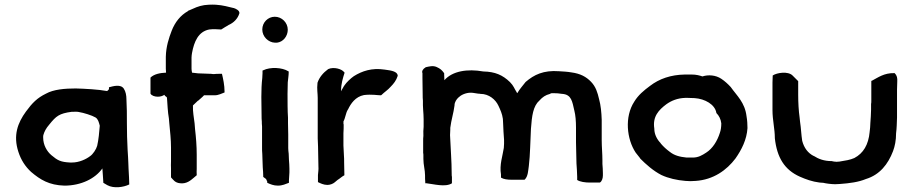

<svg xmlns="http://www.w3.org/2000/svg" viewBox="-20 -787 3881 814"><path d="M58 -143C69 -109 87 -81 112 -58C151 -25 188 -2 253 0C324 0 384 -30 414 -73C415 -54 417 -39 418 -15V-12L435 -2C462 13 504 7 528 -5L527 -35C526 -48 526 -61 525 -72L524 -98C524 -112 522 -130 521 -152C519 -198 518 -217 518 -264C518 -304 518 -331 516 -367C516 -382 513 -399 505 -411C492 -431 461 -422 442 -417V-409C439 -405 437 -403 434 -401C397 -408 338 -411 301 -412C255 -412 207 -408 175 -390C138 -372 117 -351 90 -314C55 -266 35 -213 58 -143ZM163 -204C163 -209 163 -213 164 -215C168 -229 175 -243 189 -259C218 -295 231 -306 284 -313C296 -313 309 -314 315 -312C334 -309 370 -298 385 -289C396 -282 399 -269 403 -254C401 -229 398 -194 392 -169C388 -154 374 -133 362 -125C345 -112 316 -98 285 -98H277C237 -100 224 -107 198 -129C179 -145 163 -172 163 -204Z M618 -390C623 -381 637 -377 649 -377C660 -377 669 -380 677 -385L678 -384V-383L679 -381C681 -379 683 -378 687 -375L688 -371C690 -345 691 -313 696 -285L698 -262C701 -230 705 -196 705 -161V-103C704 -91 705 -82 705 -73V-35C714 -26 721 -12 744 -10C771 -7 788 -22 801 -33L814 -44V-46C814 -54 813 -63 814 -71V-131C814 -168 811 -205 807 -239L805 -264C802 -290 797 -312 798 -340C805 -346 812 -354 819 -360H820C827 -367 836 -373 845 -383H890C907 -383 920 -391 932 -395V-398C932 -426 926 -453 921 -474H908C901 -474 896 -474 888 -473C884 -473 879 -473 875 -474H874C856 -474 839 -476 820 -476L794 -479V-480C793 -486 792 -491 792 -495V-543C792 -549 793 -555 794 -562C803 -611 821 -653 867 -662C887 -665 904 -662 917 -662H918L934 -672C940 -675 944 -678 949 -681C970 -690 988 -707 995 -731V-732C995 -742 983 -749 971 -753H970C948 -758 926 -765 895 -767C885 -767 876 -768 865 -767C838 -766 817 -759 798 -750L777 -741V-740C745 -722 722 -693 708 -657C696 -626 684 -590 683 -546V-496C683 -490 684 -486 684 -479C659 -478 633 -473 618 -458Z M1088 -376C1088 -355 1089 -316 1089 -295C1089 -287 1089 -282 1090 -272C1090 -266 1090 -261 1091 -251V-161C1091 -152 1091 -145 1092 -134C1092 -118 1094 -91 1094 -77C1095 -66 1096 -51 1096 -40V-37L1108 -28C1109 -26 1111 -22 1113 -17V-12C1126 -6 1140 0 1158 0C1178 0 1191 -7 1205 -12V-23C1205 -34 1207 -44 1207 -56V-72C1207 -84 1206 -97 1205 -109L1204 -134V-135C1203 -144 1202 -151 1202 -159V-216C1202 -231 1201 -250 1201 -265V-288C1199 -316 1199 -359 1199 -389C1199 -395 1200 -438 1200 -438C1201 -450 1204 -467 1204 -481V-484L1202 -485C1177 -501 1126 -504 1096 -489L1093 -488V-476C1093 -471 1092 -466 1092 -457C1089 -432 1088 -404 1088 -376ZM1092 -662C1092 -632 1117 -607 1146 -606H1154C1181 -609 1200 -634 1200 -661C1200 -691 1175 -716 1145 -716C1116 -716 1092 -692 1092 -662Z M1326 -435C1323 -409 1327 -392 1327 -372V-200C1328 -177 1329 -156 1329 -132C1329 -114 1330 -96 1330 -80C1331 -70 1329 -56 1328 -45V-15C1338 -10 1352 -3 1368 -3C1380 -3 1392 -8 1399 -14L1411 -24C1421 -30 1430 -39 1440 -44V-47C1440 -63 1439 -81 1439 -97C1439 -108 1439 -120 1438 -130C1438 -145 1436 -156 1436 -170V-222C1437 -236 1437 -247 1437 -257V-259C1436 -261 1436 -264 1436 -267C1436 -268 1437 -269 1436 -272C1444 -286 1446 -308 1454 -321V-322H1455C1467 -348 1487 -377 1523 -384C1556 -388 1581 -383 1593 -383H1595L1597 -384C1609 -396 1625 -406 1636 -419C1649 -432 1660 -446 1666 -465V-468C1662 -488 1626 -489 1610 -492C1557 -500 1515 -486 1480 -464C1467 -455 1449 -438 1441 -426L1435 -417V-416C1432 -411 1429 -407 1426 -400V-403C1426 -432 1434 -457 1441 -479L1439 -481C1430 -494 1396 -505 1371 -494V-493H1370C1351 -479 1334 -460 1326 -436Z M1771 -457C1771 -434 1772 -409 1772 -384C1772 -376 1772 -370 1773 -360V-341L1774 -321C1775 -308 1776 -294 1776 -281V-250C1775 -237 1774 -225 1775 -211C1774 -204 1774 -196 1774 -190V-139C1775 -136 1775 -131 1775 -126V-113C1775 -88 1782 -66 1782 -44C1782 -34 1782 -23 1783 -14V-10H1788C1817 -7 1869 8 1896 -10V-37C1895 -40 1895 -44 1895 -49C1895 -105 1890 -161 1888 -214C1888 -221 1889 -230 1889 -237V-245C1893 -278 1903 -308 1907 -340V-341C1907 -354 1916 -367 1924 -374C1934 -384 1954 -394 1976 -394C1987 -394 1996 -391 2007 -390C2010 -390 2013 -390 2016 -389H2017C2053 -389 2081 -365 2093 -339C2101 -322 2109 -305 2112 -283L2113 -264C2114 -242 2115 -215 2117 -194V-177C2117 -171 2116 -168 2116 -160C2111 -126 2097 -89 2104 -47V-34C2115 -27 2132 -25 2148 -25H2203L2205 -26C2219 -40 2219 -64 2222 -83C2228 -132 2228 -189 2231 -241C2235 -296 2240 -337 2267 -361H2268V-362C2280 -375 2292 -384 2312 -389H2313V-390C2316 -392 2321 -392 2326 -392C2339 -392 2351 -391 2363 -389H2364C2403 -386 2406 -357 2415 -318C2420 -299 2422 -273 2422 -246V-183C2422 -153 2424 -124 2424 -94C2425 -75 2427 -57 2427 -38V-24C2439 -16 2461 -13 2481 -13H2523C2531 -17 2536 -30 2536 -43V-53C2536 -65 2535 -81 2534 -92V-107C2534 -136 2531 -164 2531 -193V-279C2530 -311 2527 -341 2520 -366C2513 -396 2506 -419 2486 -440C2465 -462 2440 -475 2403 -480C2386 -483 2368 -484 2350 -485C2284 -490 2244 -470 2209 -440L2208 -439C2195 -422 2185 -412 2173 -392L2171 -394V-395C2160 -412 2158 -423 2142 -439C2111 -469 2079 -483 2029 -484C1962 -496 1898 -486 1864 -447C1864 -458 1863 -464 1863 -475V-477L1862 -478C1854 -489 1847 -496 1831 -503C1815 -510 1799 -505 1785 -502H1784V-501C1774 -496 1767 -485 1771 -477Z M2669 -356C2627 -292 2637 -197 2675 -140C2678 -136 2688 -123 2694 -116C2694 -116 2694 -115 2694 -115C2719 -90 2749 -63 2784 -45C2814 -31 2850 -23 2886 -20C2888 -20 2885 -20 2886 -20C2894 -20 2899 -19 2907 -19C2915 -19 2922 -20 2929 -20C2929 -20 2927 -20 2929 -20C3005 -25 3061 -66 3098 -115C3124 -152 3146 -195 3149 -244C3149 -246 3149 -243 3149 -244C3149 -260 3148 -277 3145 -294C3138 -353 3104 -381 3078 -418C3066 -431 3053 -443 3038 -453C3014 -469 2983 -471 2958 -463C2946 -467 2932 -471 2913 -471H2883C2824 -470 2775 -453 2736 -423C2709 -403 2686 -384 2669 -356ZM2754 -241V-242C2746 -293 2773 -321 2805 -345C2826 -360 2852 -371 2885 -372H2896C2906 -372 2915 -371 2925 -371C2969 -368 3011 -344 3017 -309V-308C3028 -297 3036 -282 3038 -264C3038 -249 3036 -235 3032 -224C3021 -189 3001 -157 2974 -140C2957 -129 2941 -119 2917 -119H2891C2861 -122 2839 -128 2820 -143C2804 -155 2794 -164 2781 -179V-180C2767 -194 2754 -216 2754 -241Z M3255 -320C3255 -278 3265 -240 3265 -202V-201C3274 -119 3306 -67 3371 -38C3396 -27 3423 -17 3455 -13H3456C3460 -13 3464 -12 3470 -12C3482 -9 3505 -6 3521 -6C3529 -6 3535 -7 3541 -7C3582 -10 3620 -15 3651 -28C3710 -46 3745 -91 3766 -146C3774 -167 3779 -192 3779 -222C3782 -244 3782 -265 3783 -289V-407C3783 -419 3784 -430 3784 -441C3785 -456 3783 -467 3773 -477H3771C3728 -478 3702 -458 3677 -445L3674 -444V-361C3674 -355 3674 -350 3673 -346V-322C3673 -301 3671 -286 3670 -266L3669 -247C3668 -240 3668 -234 3667 -229V-228C3662 -173 3640 -137 3602 -117C3584 -109 3564 -106 3539 -102C3534 -102 3530 -101 3525 -101C3524 -101 3523 -102 3516 -102L3506 -104C3474 -104 3450 -113 3430 -126H3429C3406 -138 3389 -159 3381 -190C3377 -215 3376 -245 3372 -270L3370 -289C3366 -317 3364 -352 3364 -385V-443L3348 -459L3340 -467C3321 -486 3274 -479 3256 -467L3255 -437Z"/></svg>

Font: Hussar Pisanka
Style: Sbd
Weight: 600
Designer: Robert Jablonski
Foundry: Cannot Into Space Fonts
Version: Version 1.070